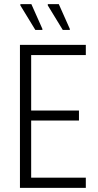

<svg xmlns="http://www.w3.org/2000/svg" viewBox="-20 -904 471 924"><path d="M76 0V-688H393V-639H130V-372H360V-324H130V-49H393V0ZM316 -760H282L210 -878V-884H263L316 -765ZM184 -760H150L78 -878V-884H131L184 -765Z"/></svg>

Font: Saira Condensed Light
Style: Regular
Weight: 300
Width: 3
Designer: Hector Gatti with collaboration of the Omnibus-Type team
Foundry: Omnibus-Type
Version: Version 1.101